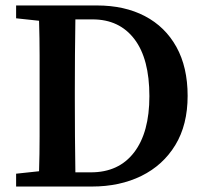

<svg xmlns="http://www.w3.org/2000/svg" viewBox="-20 -683 747 703"><path d="M254 -318Q254 -249 254.5 -183Q255 -117 256 -52H313Q415 -52 471 -125Q527 -198 527 -331Q527 -468 472 -540Q417 -612 319 -612H256Q255 -548 254.5 -483Q254 -418 254 -353ZM39 -616V-663H335Q436 -663 510.5 -624Q585 -585 626 -511Q667 -437 667 -332Q667 -226 622 -152Q577 -78 498 -39Q419 0 316 0H39V-47L123 -56Q125 -119 125 -184Q125 -249 125 -318V-353Q125 -416 125 -479.5Q125 -543 123 -607Z"/></svg>

Font: Source Serif Pro Semibold
Style: Regular
Weight: 600
Designer: Frank Grießhammer
Foundry: Adobe Systems Incorporated
Version: Version 3.000;hotconv 1.0.109;makeotfexe 2.5.65596